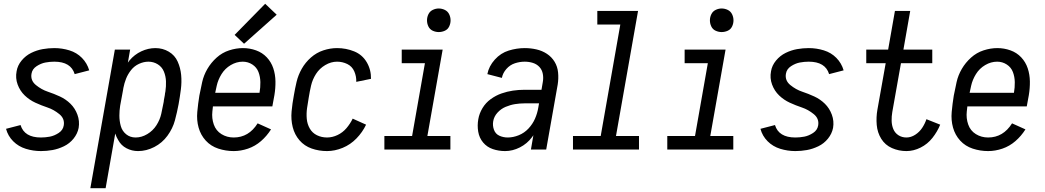

<svg xmlns="http://www.w3.org/2000/svg" viewBox="-20 -793 5540 1018"><path d="M197 8Q156 8 117 -4Q78 -16 50 -44Q22 -72 12 -110L89 -130Q109 -64 197 -64Q221 -64 244.5 -68.5Q268 -73 291 -88Q314 -103 318 -128Q324 -164 294.5 -188Q265 -212 232 -223Q199 -234 167.5 -248.5Q136 -263 111 -287Q86 -311 73.5 -345Q61 -379 68 -415Q73 -446 94.5 -472Q116 -498 145.5 -512.5Q175 -527 206 -532.5Q237 -538 268 -538Q309 -538 348 -526Q387 -514 414.5 -486Q442 -458 453 -420L376 -400Q356 -466 268 -466Q244 -466 220.5 -461.5Q197 -457 174 -442Q151 -427 147 -402Q141 -366 170.5 -342Q200 -318 233 -307Q266 -296 297.5 -281.5Q329 -267 353.5 -243Q378 -219 390.5 -185Q403 -151 397 -115Q391 -84 370 -58Q349 -32 319 -17.5Q289 -3 258.5 2.5Q228 8 197 8Z M459 205 589 -530H670L658 -461Q662 -467 667 -473Q693 -504 729.5 -521Q766 -538 804 -538Q843 -538 875 -519Q907 -500 922 -466.5Q937 -433 940.5 -395.5Q944 -358 939 -319Q934 -280 927 -241Q919 -198 907.5 -155Q896 -112 868 -73.5Q840 -35 798 -13.5Q756 8 712 8Q679 8 650.5 -7Q622 -22 607 -50Q597 -66 591 -85L540 205ZM699 -64Q731 -64 761 -82Q791 -100 809.5 -129Q828 -158 835 -189.5Q842 -221 848 -253L849 -262L854 -289L855 -298L857 -308Q861 -335 860 -362Q859 -389 849 -413.5Q839 -438 816.5 -452Q794 -466 767 -466Q742 -466 717 -454.5Q692 -443 675 -421.5Q658 -400 648.5 -376Q639 -352 634 -326L633 -319L617 -232Q613 -206 613 -180Q613 -151 620.5 -124.5Q628 -98 649 -81Q670 -64 699 -64Z M1219 8Q1177 8 1137.5 -5Q1098 -18 1071 -47.5Q1044 -77 1033 -116.5Q1022 -156 1026 -199.5Q1030 -243 1037 -286Q1044 -322 1052 -358Q1060 -394 1079.5 -427.5Q1099 -461 1128.5 -487.5Q1158 -514 1195 -526Q1232 -538 1268 -538Q1304 -538 1337.5 -526Q1371 -514 1394.5 -489Q1418 -464 1429 -431Q1440 -398 1440.5 -361.5Q1441 -325 1435 -289L1424 -229H1109Q1108 -216 1106 -202Q1102 -166 1113.5 -133Q1125 -100 1154 -82Q1183 -64 1219 -64Q1299 -64 1346 -139L1417 -107Q1395 -72 1364 -45Q1333 -18 1295 -5Q1257 8 1219 8ZM1121 -301H1356Q1361 -329 1360.5 -357.5Q1360 -386 1350.5 -411Q1341 -436 1318 -451Q1295 -466 1267 -466Q1234 -466 1203.5 -448Q1173 -430 1154.5 -400Q1136 -370 1129 -338Q1125 -320 1121 -301ZM1274 -561 1224 -608 1386 -773 1447 -715Z M1714 8Q1671 8 1632.5 -5.5Q1594 -19 1568 -49Q1542 -79 1532 -119Q1522 -159 1526 -202Q1530 -245 1538 -287Q1544 -323 1552.5 -359Q1561 -395 1580 -428.5Q1599 -462 1628.5 -488Q1658 -514 1694.5 -526Q1731 -538 1767 -538Q1815 -538 1858 -520.5Q1901 -503 1924.5 -463Q1948 -423 1947 -375L1869 -359Q1870 -388 1858.5 -414.5Q1847 -441 1821.5 -453.5Q1796 -466 1767 -466Q1735 -466 1704.5 -448Q1674 -430 1655.5 -401Q1637 -372 1629.5 -340Q1622 -308 1617 -276Q1612 -248 1608 -219.5Q1604 -191 1606.5 -163Q1609 -135 1622.5 -111.5Q1636 -88 1660.5 -76Q1685 -64 1714 -64Q1742 -64 1769.5 -77Q1797 -90 1817 -113.5Q1837 -137 1850 -164L1921 -132Q1902 -92 1870 -59Q1838 -26 1796.5 -9Q1755 8 1714 8Z M2018 0V-72H2165L2233 -458H2110V-530H2327L2246 -72H2368V0ZM2306 -623Q2290 -623 2274.5 -630Q2259 -637 2251.5 -652.5Q2244 -668 2244 -685Q2244 -702 2251.5 -717.5Q2259 -733 2274.5 -740.5Q2290 -748 2306 -748Q2323 -748 2338.5 -740.5Q2354 -733 2361.5 -717.5Q2369 -702 2369 -685Q2369 -668 2361.5 -652.5Q2354 -637 2338.5 -630Q2323 -623 2306 -623Z M2658 8Q2624 8 2593 -2.5Q2562 -13 2541.5 -37.5Q2521 -62 2515.5 -95Q2510 -128 2516 -161Q2521 -191 2538 -219.5Q2555 -248 2582 -267.5Q2609 -287 2639 -297.5Q2669 -308 2699.5 -312.5Q2730 -317 2761 -317H2851L2858 -358Q2862 -380 2858 -401.5Q2854 -423 2840 -438Q2826 -453 2805.5 -459.5Q2785 -466 2762 -466Q2736 -466 2710 -457.5Q2684 -449 2665 -427.5Q2646 -406 2641 -380L2564 -400Q2572 -442 2603.5 -477Q2635 -512 2677.5 -525Q2720 -538 2762 -538Q2794 -538 2824.5 -531Q2855 -524 2880 -507.5Q2905 -491 2920.5 -465.5Q2936 -440 2939 -408.5Q2942 -377 2937 -345L2876 0H2795L2808 -76Q2805 -71 2801 -66Q2775 -31 2736.5 -11.5Q2698 8 2658 8ZM2672 -64Q2701 -64 2730.5 -76Q2760 -88 2782 -111.5Q2804 -135 2816.5 -163.5Q2829 -192 2834 -222L2838 -245H2761Q2736 -245 2711 -241Q2686 -237 2661 -226.5Q2636 -216 2617.5 -195.5Q2599 -175 2595 -150Q2591 -127 2599 -105Q2607 -83 2627.5 -73.5Q2648 -64 2672 -64Z M3018 0V-72H3165L3269 -663H3147V-735H3363L3246 -72H3368V0Z M3518 0V-72H3665L3733 -458H3610V-530H3827L3746 -72H3868V0ZM3806 -623Q3790 -623 3774.5 -630Q3759 -637 3751.5 -652.5Q3744 -668 3744 -685Q3744 -702 3751.5 -717.5Q3759 -733 3774.5 -740.5Q3790 -748 3806 -748Q3823 -748 3838.5 -740.5Q3854 -733 3861.5 -717.5Q3869 -702 3869 -685Q3869 -668 3861.5 -652.5Q3854 -637 3838.5 -630Q3823 -623 3806 -623Z M4197 8Q4156 8 4117 -4Q4078 -16 4050 -44Q4022 -72 4012 -110L4089 -130Q4109 -64 4197 -64Q4221 -64 4244.5 -68.5Q4268 -73 4291 -88Q4314 -103 4318 -128Q4324 -164 4294.5 -188Q4265 -212 4232 -223Q4199 -234 4167.5 -248.5Q4136 -263 4111 -287Q4086 -311 4073.5 -345Q4061 -379 4068 -415Q4073 -446 4094.5 -472Q4116 -498 4145.5 -512.5Q4175 -527 4206 -532.5Q4237 -538 4268 -538Q4309 -538 4348 -526Q4387 -514 4414.5 -486Q4442 -458 4453 -420L4376 -400Q4356 -466 4268 -466Q4244 -466 4220.5 -461.5Q4197 -457 4174 -442Q4151 -427 4147 -402Q4141 -366 4170.5 -342Q4200 -318 4233 -307Q4266 -296 4297.5 -281.5Q4329 -267 4353.5 -243Q4378 -219 4390.5 -185Q4403 -151 4397 -115Q4391 -84 4370 -58Q4349 -32 4319 -17.5Q4289 -3 4258.5 2.5Q4228 8 4197 8Z M4786 8Q4745 8 4709 -8Q4673 -24 4652.5 -57Q4632 -90 4628.5 -130.5Q4625 -171 4632 -211L4676 -458H4573V-530H4689L4725 -735H4806L4770 -530H4923V-458H4757L4711 -199Q4707 -176 4707.5 -152.5Q4708 -129 4716.5 -108.5Q4725 -88 4743.5 -76Q4762 -64 4786 -64Q4810 -64 4832.5 -78.5Q4855 -93 4869.5 -115Q4884 -137 4892 -161L4965 -132Q4950 -95 4924 -62Q4898 -29 4861 -10.5Q4824 8 4786 8Z M5219 8Q5177 8 5137.5 -5Q5098 -18 5071 -47.5Q5044 -77 5033 -116.5Q5022 -156 5026 -199.5Q5030 -243 5037 -286Q5044 -322 5052 -358Q5060 -394 5079.5 -427.5Q5099 -461 5128.5 -487.5Q5158 -514 5195 -526Q5232 -538 5268 -538Q5304 -538 5337.5 -526Q5371 -514 5394.5 -489Q5418 -464 5429 -431Q5440 -398 5440.5 -361.5Q5441 -325 5435 -289L5424 -229H5109Q5108 -216 5106 -202Q5102 -166 5113.5 -133Q5125 -100 5154 -82Q5183 -64 5219 -64Q5299 -64 5346 -139L5417 -107Q5395 -72 5364 -45Q5333 -18 5295 -5Q5257 8 5219 8ZM5121 -301H5356Q5361 -329 5360.5 -357.5Q5360 -386 5350.5 -411Q5341 -436 5318 -451Q5295 -466 5267 -466Q5234 -466 5203.5 -448Q5173 -430 5154.5 -400Q5136 -370 5129 -338Q5125 -320 5121 -301Z"/></svg>

Font: Iosevka SS08
Style: Italic
Weight: 400
Italic angle: -10°
Monospace: yes
Designer: Belleve Invis
Foundry: Belleve Invis
Version: 2.1.0; ttfautohint (v1.8.2)